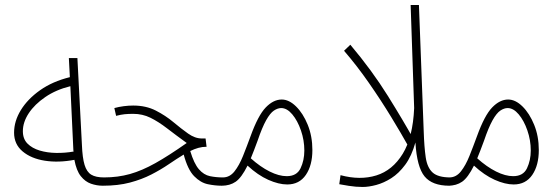

<svg xmlns="http://www.w3.org/2000/svg" viewBox="-20 -734 2229 764"><path d="M389 5Q365 5 342 -3Q319 -11 301.5 -33Q284 -55 276 -98Q213 -86 158.5 -94.5Q104 -103 70 -131.5Q36 -160 36 -206Q36 -252 63 -296Q90 -340 139.5 -375Q189 -410 258 -427L254 -503H288L306 -157Q308 -106 316.5 -78Q325 -50 343 -39Q361 -28 394 -28Q415 -28 415 -12Q415 5 389 5ZM71 -212Q71 -181 89.5 -162.5Q108 -144 138 -135Q168 -126 203.5 -125.5Q239 -125 273 -131L272 -135L260 -391Q203 -377 160.5 -348Q118 -319 94.5 -283.5Q71 -248 71 -212Z M389 5 394 -28Q449 -28 497 -41.5Q545 -55 598.5 -85Q652 -115 723 -165Q679 -197 644.5 -223.5Q610 -250 578.5 -265.5Q547 -281 510 -281Q491 -281 476 -279.5Q461 -278 442 -273L435 -304Q453 -309 472.5 -311.5Q492 -314 510 -314Q561 -314 600 -294Q639 -274 670 -248Q701 -222 728.5 -202.5Q756 -183 783 -183H798L802 -150Q785 -150 769 -145.5Q753 -141 737 -133Q752 -83 771.5 -60.5Q791 -38 815.5 -33Q840 -28 867 -28Q880 -28 884 -23Q888 -18 888 -12Q888 -4 882.5 0.5Q877 5 862 5Q836 5 807 -1Q778 -7 752.5 -33Q727 -59 711 -119Q683 -102 651.5 -80.5Q620 -59 582 -39.5Q544 -20 497 -7.5Q450 5 389 5Z M862 5 867 -28Q894 -28 913 -52Q932 -76 947 -113.5Q962 -151 977 -192Q1007 -275 1037.5 -306.5Q1068 -338 1101 -338Q1130 -338 1158 -310.5Q1186 -283 1204.5 -237.5Q1223 -192 1223 -137Q1223 -76 1197 -38Q1171 0 1123 0Q1089 0 1047.5 -18.5Q1006 -37 965 -75Q941 -27 918 -11Q895 5 862 5ZM1005 -174Q990 -133 978 -104Q1016 -70 1053 -51.5Q1090 -33 1121 -33Q1161 -33 1176 -64.5Q1191 -96 1191 -135Q1191 -176 1177.5 -215Q1164 -254 1143 -279Q1122 -304 1099 -304Q1085 -304 1070 -294Q1055 -284 1039 -255.5Q1023 -227 1005 -174Z M1606 -150Q1577 -202 1536.5 -268.5Q1496 -335 1448 -404Q1400 -473 1349 -532L1374 -556Q1460 -454 1523 -353Q1586 -252 1628 -176Z M1768 5Q1700 5 1669.5 -32Q1639 -69 1633 -167Q1618 -113 1592.5 -78.5Q1567 -44 1537 -25Q1507 -6 1477 2Q1447 10 1423 10Q1396 10 1368 5.5Q1340 1 1330 -1L1335 -37Q1413 -16 1477.5 -36Q1542 -56 1582.5 -122Q1623 -188 1628 -304L1614 -714H1647L1666 -212Q1668 -149 1674 -108Q1680 -67 1701.5 -47.5Q1723 -28 1772 -28Q1789 -28 1789 -13Q1789 -6 1783 -0.5Q1777 5 1768 5Z M1763 5 1768 -28Q1795 -28 1814 -52Q1833 -76 1848 -113.5Q1863 -151 1878 -192Q1908 -275 1938.5 -306.5Q1969 -338 2002 -338Q2031 -338 2059 -310.5Q2087 -283 2105.5 -237.5Q2124 -192 2124 -137Q2124 -76 2098 -38Q2072 0 2024 0Q1990 0 1948.5 -18.5Q1907 -37 1866 -75Q1842 -27 1819 -11Q1796 5 1763 5ZM1906 -174Q1891 -133 1879 -104Q1917 -70 1954 -51.5Q1991 -33 2022 -33Q2062 -33 2077 -64.5Q2092 -96 2092 -135Q2092 -176 2078.5 -215Q2065 -254 2044 -279Q2023 -304 2000 -304Q1986 -304 1971 -294Q1956 -284 1940 -255.5Q1924 -227 1906 -174Z"/></svg>

Font: Noto Sans Arabic ExtCond ExtLt
Style: Regular
Weight: 200
Width: 2
Designer: Monotype Design Team, Nadine Chahine, Nizar Qandah and Khaled Hosny
Foundry: Monotype Imaging Inc.
Version: Version 2.012; ttfautohint (v1.8.4.7-5d5b)